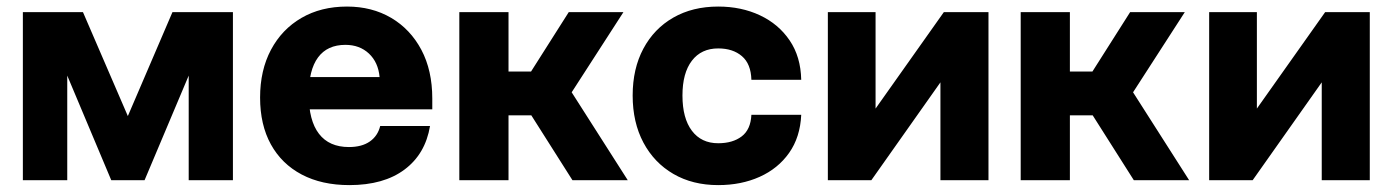

<svg xmlns="http://www.w3.org/2000/svg" viewBox="-20 -536 4142 571"><path d="M409.9 0 541.2 -311.2V0H672.7V-500H492.9L360.2 -190.8L226.7 -500H48V0H180V-311.2L310.9 0Z M753.5 -245.9Q753.5 -164.8 785.6 -106.6Q817.8 -48.3 877.4 -16.9Q937 14.5 1019 14.5Q1121.3 14.5 1183.1 -31.8Q1245 -78 1258.9 -161.3H1110.7Q1103.5 -131.7 1079.8 -115.2Q1056.1 -98.7 1017.7 -98.7Q958.9 -98.7 928.6 -138.1Q898.2 -177.5 898.2 -254.7Q898.2 -327.9 925.8 -365.2Q953.4 -402.6 1007.2 -402.6Q1049.5 -402.6 1077.2 -376.7Q1104.8 -350.8 1108.9 -306.9H893.1V-210.9H1265.6V-243Q1265.6 -326.6 1233.1 -387.9Q1200.5 -449.2 1143.3 -482.9Q1086.1 -516.5 1012 -516.5Q934.7 -516.5 876.5 -482.7Q818.3 -448.9 785.9 -388Q753.5 -327.1 753.5 -245.9Z M1518.4 -258.8 1671.5 -500H1834.1L1676.6 -256L1676.9 -266.6L1847 0H1682.5ZM1346 -500H1492.3V-323.3H1624.3L1622.6 -193H1492.3V0H1346Z M1861.5 -252Q1861.5 -172 1893.5 -111.9Q1925.5 -51.9 1982.7 -18.7Q2039.9 14.5 2115.9 14.5Q2184.5 14.5 2239.1 -10.1Q2293.8 -34.6 2326.8 -81.3Q2359.8 -128.1 2362.8 -194.5H2214.6Q2212.5 -150.7 2185.8 -130.4Q2159.1 -110 2115.9 -110Q2065.7 -110 2037.7 -147.1Q2009.6 -184.3 2009.6 -252Q2009.6 -318.9 2037.6 -355.4Q2065.6 -392 2115.9 -392Q2159.6 -392 2186.4 -369Q2213.3 -346.1 2214.6 -298.7H2362.8Q2361.4 -367.3 2328.4 -415.8Q2295.5 -464.4 2240.2 -490.4Q2184.8 -516.5 2115.9 -516.5Q2039.6 -516.5 1982.3 -483.6Q1925.1 -450.8 1893.3 -391.2Q1861.5 -331.7 1861.5 -252Z M2583.9 -500H2442V0H2571.3L2776.8 -291.1V0H2919.7V-500H2787L2583.9 -213.1Z M3187.9 -258.8 3341 -500H3503.6L3346.1 -256L3346.4 -266.6L3516.5 0H3352ZM3015.5 -500H3161.8V-323.3H3293.8L3292.1 -193H3161.8V0H3015.5Z M3717.9 -500H3576V0H3705.3L3910.8 -291.1V0H4053.7V-500H3921L3717.9 -213.1Z"/></svg>

Font: Overused Grotesk Light
Style: Regular
Weight: 300
Designer: RandomMaerks
Version: Version 0.005